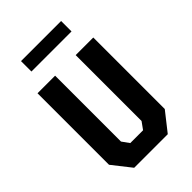

<svg xmlns="http://www.w3.org/2000/svg" viewBox="-269 -1048 1158 1158"><g transform="rotate(-45 310.0 -469.0)"><path d="M72.2 -120.2V-730H222.3V-168.1L255.4 -122.1H364.6L397.7 -168.1V-730H547.8V-120.2L453.2 0H166.8ZM139 -937.6H481V-848.8H139Z"/></g></svg>

Font: Monaspace Krypton Var
Style: Regular
Weight: 400
Designer: Riley Cran and the Lettermatic Team
Version: Version 1.101 (Monaspace Krypton Var)